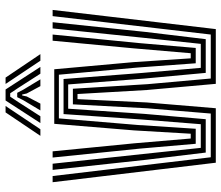

<svg xmlns="http://www.w3.org/2000/svg" viewBox="-74 -740 813 706"><g transform="rotate(-90 333.0 -386.5)"><path d="M88.2 0 16.5 -600H39.2L108.2 -18.5H269L288.2 -251L302.8 -525.5H360.2L377 -251.2L397.8 -18.5H559.5L627.2 -600H650L579.5 0H378.2L355.5 -253.8L340.8 -508.5H322L309.8 -254.5L288.5 0ZM125.5 -37 99 -256.2 61.8 -600H84.5L120.2 -267.8L142.8 -55.2H229.8L247.2 -274L267 -559.8H396L418 -275L437 -55.2H525.2L547.8 -268.5L582 -600H604.8L569 -257.8L542.5 -37H418.5L397.5 -264L376 -542.8H286.8L267.8 -262.8L248.2 -37ZM157.8 -73.8 139.8 -281.5 107.2 -600H130L159.5 -300.2L177.2 -92.2H194.8L207 -300.2L231.2 -594H431.8L458 -303L472 -92.2H490.8L508.8 -303L536.8 -600H559.5L528.2 -283L510.2 -73.8H453.8L438.2 -287.2L411.8 -577H251.2L226.8 -285.5L213 -73.8ZM187 -645 273.2 -773H296.8L211.2 -645ZM234 -645 317 -773H357.5L440.5 -645H415.5L363.2 -726.5L343.5 -756H331L311.2 -726.2L259 -645ZM280.5 -645 318 -707.8 329.2 -730.2H345.2L356.8 -707.8L394.8 -645H369.8L342.8 -695.2L339 -712H335.5L331.8 -695.2L305.5 -645ZM463.2 -645 377.8 -773H401.2L487.5 -645Z"/></g></svg>

Font: Big Shoulders Inline Text Thin
Style: Bold
Weight: 700
Version: Version 2.002